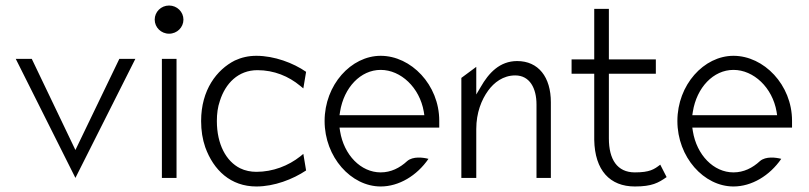

<svg xmlns="http://www.w3.org/2000/svg" viewBox="-20 -664 2930 695"><path d="M37 -451 253 -20 470 -451H412L253 -121L95 -451Z M540 -593C540 -565 563 -542 592 -542C621 -542 644 -565 644 -593C644 -621 621 -644 592 -644C563 -644 540 -621 540 -593ZM566 -20H619V-451H566Z M708 -226C708 -191 713 -160 723 -131C753 -48 815 11 908 11C973 11 1040 -15 1088 -47L1078 -107L1067 -98C1024 -64 968 -42 908 -42C888 -42 867 -46 849 -55C799 -80 765 -141 765 -226C765 -252 768 -276 776 -299C796 -362 842 -410 912 -410C972 -410 1025 -388 1067 -353L1078 -344L1088 -404C1042 -436 973 -462 908 -462C879 -462 854 -456 830 -445C765 -412 708 -339 708 -226Z M1155 -226C1155 -95 1251 11 1358 11C1424 11 1489 -28 1531 -89C1512 -94 1475 -99 1454 -81C1427 -56 1395 -40 1358 -40C1286 -40 1225 -103 1211 -189L1209 -202H1570V-227C1570 -357 1468 -462 1358 -462C1251 -462 1155 -357 1155 -226ZM1209 -247 1211 -260C1225 -347 1285 -411 1358 -411C1431 -411 1499 -347 1514 -260L1516 -247Z M1650 -20H1704V-197C1704 -256 1723 -303 1747 -336C1768 -365 1801 -391 1845 -391C1898 -391 1922 -344 1922 -286V-20H1974V-294C1974 -385 1929 -443 1852 -443C1789 -443 1749 -400 1720 -349L1704 -322V-422L1650 -382Z M2049 -397H2131V-158C2133 -47 2188 11 2278 11C2340 11 2363 -2 2393 -23L2370 -68C2348 -51 2332 -40 2278 -40C2214 -40 2184 -87 2184 -163V-397H2354V-449H2184V-632H2131V-449H2049Z M2432 -226C2432 -95 2528 11 2635 11C2701 11 2766 -28 2808 -89C2789 -94 2752 -99 2731 -81C2704 -56 2672 -40 2635 -40C2563 -40 2502 -103 2488 -189L2486 -202H2847V-227C2847 -357 2745 -462 2635 -462C2528 -462 2432 -357 2432 -226ZM2486 -247 2488 -260C2502 -347 2562 -411 2635 -411C2708 -411 2776 -347 2791 -260L2793 -247Z"/></svg>

Font: Charger Sport
Style: ExLitNrw
Weight: 200
Designer: Jasper
Foundry: Cannot Into Space Fonts
Version: Version 1.1